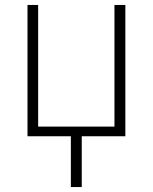

<svg xmlns="http://www.w3.org/2000/svg" viewBox="-20 -550 616 775"><path d="M266 205H310V0H486V-530H442V-39H134V-530H91V0H266Z"/></svg>

Font: Iosevka Sparkle Extralight
Style: Regular
Weight: 200
Designer: Belleve Invis
Foundry: Belleve Invis
Version: Version 4.5.0; ttfautohint (v1.8.3)